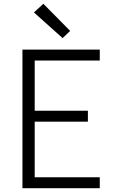

<svg xmlns="http://www.w3.org/2000/svg" viewBox="-20 -998 640 1018"><path d="M99 0V-735H509V-677H164V-411H446V-353H164V-58H509V0ZM312 -796 160 -932 210 -978 352 -834Z"/></svg>

Font: Iosevka SS04 Light Extended
Style: Regular
Weight: 300
Width: 7
Monospace: yes
Designer: Belleve Invis
Foundry: Belleve Invis
Version: Version 19.0.0; ttfautohint (v1.8.4)